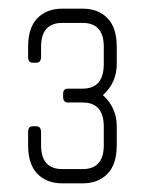

<svg xmlns="http://www.w3.org/2000/svg" viewBox="-20 -424 337 444"><path d="M171 0H124Q88 0 66.5 -22Q45 -44 45 -88V-118Q45 -132 55 -132H64Q75 -132 75 -118V-88Q75 -33 124 -33H171Q220 -33 220 -88V-131Q220 -187 171 -187H137Q126 -187 126 -200V-207Q126 -219 137 -219H171Q220 -219 220 -276V-316Q220 -371 171 -371H124Q75 -371 75 -316V-293Q75 -279 64 -279H55Q45 -279 45 -293V-316Q45 -360 66.5 -382Q88 -404 124 -404H171Q207 -404 228.5 -382Q250 -360 250 -316V-276Q250 -233 218 -204Q250 -175 250 -132V-88Q250 -44 228.5 -22Q207 0 171 0Z"/></svg>

Font: Chathura
Style: Regular
Weight: 300
Designer: Appaji Ambarisha Darbha
Foundry: Aditya Fonts
Version: Version 1.00 2015